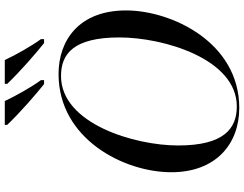

<svg xmlns="http://www.w3.org/2000/svg" viewBox="-126 -858 995 782"><g transform="rotate(-90 371.0 -466.5)"><path d="M420 -784H436V-797C408 -835 372 -899 351 -944H254V-934C308 -878 375 -820 420 -784ZM587 -784H603V-797C575 -835 539 -899 518 -944H421V-934C475 -878 542 -820 587 -784ZM323 11C591 11 720 -266 720 -450C720 -641 599 -725 461 -725C196 -725 61 -458 61 -266C61 -85 175 11 323 11ZM329 1C240 1 170 -50 170 -238C170 -416 259 -715 453 -715C544 -715 610 -663 610 -477C610 -298 523 1 329 1Z"/></g></svg>

Font: Noto Serif Display
Style: Italic
Weight: 400
Italic angle: -12°
Designer: Monotype Design Team
Foundry: Monotype Imaging Inc.
Version: Version 2.009